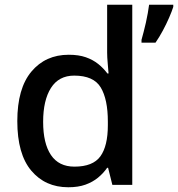

<svg xmlns="http://www.w3.org/2000/svg" viewBox="-20 -780 751 810"><path d="M268 10Q171 10 112 -60Q53 -130 53 -269Q53 -407 112.5 -478Q172 -549 270 -549Q312 -549 342 -538.5Q372 -528 394.5 -510Q417 -492 433 -470H438Q437 -484 434.5 -511.5Q432 -539 432 -558V-760H538V0H454L436 -72H432Q416 -49 393.5 -30.5Q371 -12 340.5 -1Q310 10 268 10ZM294 -77Q372 -77 403.5 -120.5Q435 -164 435 -252V-267Q435 -361 405 -411Q375 -461 293 -461Q228 -461 195 -409Q162 -357 162 -266Q162 -175 195 -126Q228 -77 294 -77ZM711 -751Q705 -732 693.5 -705.5Q682 -679 667 -651Q652 -623 636 -600H577V-612Q581 -627 586 -645.5Q591 -664 595.5 -684.5Q600 -705 603.5 -724.5Q607 -744 609 -760H711Z"/></svg>

Font: Noto Sans Khmer Medium
Style: Regular
Weight: 500
Version: Version 2.003